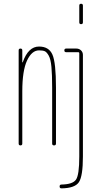

<svg xmlns="http://www.w3.org/2000/svg" viewBox="-20 -780 540 1030"><path d="M80.1 -9.8V-509.8Q80.1 -519.5 89.8 -519.5Q99.6 -519.5 99.6 -509.8V-446.3Q99.6 -445.3 100.6 -445.3Q102.5 -445.3 102.5 -447.3Q131.8 -530.3 189.5 -530.3Q242.2 -530.3 261.2 -487.3Q280.3 -444.3 280.3 -309.6V-9.8Q280.3 0 270 0Q259.8 0 259.8 -9.8V-309.6Q259.8 -379.9 255.9 -421.4Q252 -462.9 241.2 -481.9Q230.5 -501 219.7 -505.4Q209 -509.8 189.5 -509.8Q150.4 -509.8 125 -455.1Q99.6 -400.4 99.6 -290V-9.8Q99.6 0 89.8 0Q80.1 0 80.1 -9.8ZM405.3 -660.2V-750Q405.3 -759.8 415 -759.8Q424.8 -759.8 424.8 -750V-660.2Q424.8 -650.4 415 -650.4Q405.3 -650.4 405.3 -660.2ZM309.6 230.5Q299.8 230.5 299.8 220.2Q299.8 210 309.6 210Q370.1 209 387.7 183.6Q405.3 158.2 405.3 59.6V-495.1Q405.3 -500 400.4 -500H335Q325.2 -500 325.2 -509.8Q325.2 -519.5 335 -519.5H389.6Q404.3 -519.5 414.6 -509.8Q424.8 -500 424.8 -485.4V59.6Q424.8 165 403.3 197.3Q381.8 229.5 309.6 230.5Z"/></svg>

Font: Rounded-X Mgen+ 2m thin
Style: Regular
Weight: 100
Designer: [Source Han Sans]
Ryoko NISHIZUKA  (kana & ideographs); Paul D. Hunt (Latin, Greek & Cyrillic); Wenlong ZHANG  (bopomofo
Version: Version 1.059.20150602